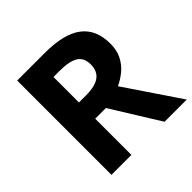

<svg xmlns="http://www.w3.org/2000/svg" viewBox="-184 -871 1028 1028"><g transform="rotate(-45 330.0 -357.0)"><path d="M298 -714Q444 -714 513.5 -661Q583 -608 583 -500Q583 -451 564.5 -414.5Q546 -378 515.5 -352.5Q485 -327 450 -311L660 0H492L322 -274H241V0H90V-714ZM287 -590H241V-397H290Q365 -397 397.5 -422Q430 -447 430 -496Q430 -547 395.5 -568.5Q361 -590 287 -590Z"/></g></svg>

Font: Noto Sans Balinese
Style: Bold
Weight: 700
Designer: Aditya Bayu, David Williams
Foundry: David Williams
Version: Version 2.005; ttfautohint (v1.8.4.7-5d5b)